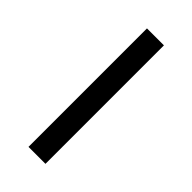

<svg xmlns="http://www.w3.org/2000/svg" viewBox="-178 -564 602 602"><g transform="rotate(45 123.5 -262.5)"><path d="M85.9 0V-525.4H161.1V0Z"/></g></svg>

Font: Gothic A1
Style: Regular
Weight: 400
Designer: HanYang I&C Co.,Ltd.
Foundry: HanYang I&C Co.,Ltd.
Version: Version 2.50